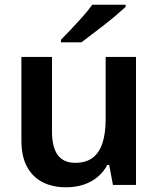

<svg xmlns="http://www.w3.org/2000/svg" viewBox="-20 -786 674 816"><path d="M558 -544V0H460L444 -85H436Q421 -56 395.5 -34.5Q370 -13 336 -1.5Q302 10 260 10Q204 10 161.5 -11.5Q119 -33 95 -77Q71 -121 71 -189V-544H201V-227Q201 -160 225.5 -127Q250 -94 300 -94Q344 -94 372.5 -114.5Q401 -135 415 -176.5Q429 -218 429 -279V-544ZM514 -757Q498 -742 474.5 -722Q451 -702 424 -681Q397 -660 371.5 -640.5Q346 -621 326 -606H239V-617Q258 -636 283 -662.5Q308 -689 332.5 -716.5Q357 -744 372 -766H514Z"/></svg>

Font: Noto Sans Hebrew Thin SemiBold
Style: Regular
Weight: 600
Version: Version 3.001